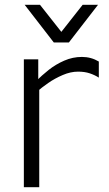

<svg xmlns="http://www.w3.org/2000/svg" viewBox="-20 -776 450 796"><path d="M78.9 -530H138.6V-432L142.7 -417V0H78.9ZM319.7 -540Q357.7 -540 389.7 -520.9V-454.2Q372.9 -465 352 -472Q331.2 -479 303.6 -479Q272.9 -479 240.4 -465.1Q207.9 -451.2 179.8 -431.9Q151.6 -412.5 133.2 -394.9L131 -440.2Q152.7 -463.1 181.9 -486.2Q211.2 -509.3 246.3 -524.6Q281.4 -540 319.7 -540ZM265.6 -600H203L82.3 -756H145.9L234.3 -643.9L322.6 -756H386.3Z"/></svg>

Font: Roundo Variable
Style: Regular
Weight: 200
Designer: Shiva Nallaperumal
Foundry: Indian Type Foundry
Version: Version 2.000